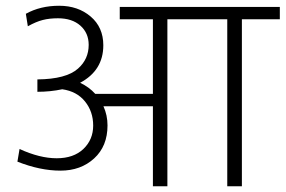

<svg xmlns="http://www.w3.org/2000/svg" viewBox="-20 -647 992 667"><path d="M511.2 0V-277.8H339.4Q353.5 -246.6 353.5 -211.4Q353.5 -139.2 307.1 -96.7Q260.7 -54.2 190.2 -54.2Q119.6 -54.2 40.5 -85.4L47.9 -129.4Q118.2 -97.2 177 -97.2Q235.8 -97.2 269.8 -129.6Q303.7 -162.1 303.7 -210.7Q303.7 -259.3 275.4 -294.4Q247.1 -329.6 196.3 -336.9Q154.8 -328.1 109.9 -328.1V-371.1Q210 -372.1 251 -408.7Q288.1 -441.4 288.1 -491.2Q288.1 -532.2 259.3 -557.9Q230.5 -583.5 181.2 -583.5Q151.9 -583.5 128.7 -577.6Q105.5 -571.8 76.7 -555.7L69.8 -599.1Q120.1 -627 185.5 -627Q251 -627 294.9 -589.6Q338.9 -552.2 338.9 -489.7Q338.9 -402.3 258.3 -359.4Q289.6 -344.7 311 -320.8H511.2V-580.1H396V-623H952.1V-580.1H820.3V0H769.5V-580.1H561.5V0Z"/></svg>

Font: Yantramanav Light
Style: Regular
Weight: 300
Version: Version 1.001;PS 1.0;hotconv 1.0.72;makeotf.lib2.5.5900; ttf